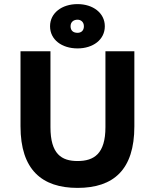

<svg xmlns="http://www.w3.org/2000/svg" viewBox="-20 -904 755 936"><path d="M358 12C534 12 635 -77 635 -288V-654H494V-284C494 -154 438 -119 358 -119C280 -119 226 -153 226 -284V-654H80V-288C80 -77 184 12 358 12ZM491 -776C491 -841 433 -884 358 -884C282 -884 224 -841 224 -776C224 -710 282 -668 358 -668C433 -668 491 -710 491 -776ZM324 -776C324 -797 339 -808 358 -808C374 -808 389 -797 389 -776C389 -754 375 -744 358 -744C338 -744 324 -754 324 -776Z"/></svg>

Font: Falling Sky
Style: Bd+
Weight: 400
Designer: Paul D. Hunt
Foundry: Adobe Systems Incorporated
Version: Version 1.02